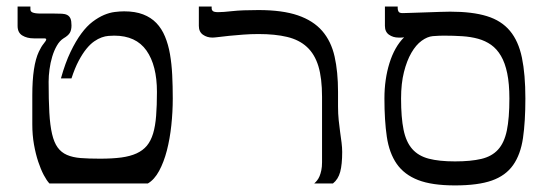

<svg xmlns="http://www.w3.org/2000/svg" viewBox="-20 -560 1690 586"><path d="M128.4 -310.5Q128.4 -254.9 130.6 -216.1Q132.8 -177.2 138.9 -151.1Q145 -125 156 -109.9Q167 -94.7 184.3 -87.2Q201.7 -79.6 226.3 -77.6Q251 -75.7 285.2 -75.7Q322.8 -75.7 350.1 -79.3Q377.4 -83 396.7 -91.8Q416 -100.6 428.2 -115.2Q440.4 -129.9 447.3 -152.6Q454.1 -175.3 456.5 -206.5Q459 -237.8 459 -279.3Q459 -360.4 427 -405.8Q395 -451.2 328.6 -451.2Q320.8 -451.2 311 -450.4Q301.3 -449.7 290.3 -445.8Q279.3 -441.9 267.3 -433.6Q255.4 -425.3 243.7 -410.9Q231.9 -396.5 220.2 -374.5Q208.5 -352.5 198.2 -320.8H166Q179.2 -368.2 195.3 -401.6Q211.4 -435.1 228.3 -457.8Q245.1 -480.5 262.9 -493.9Q280.8 -507.3 297.6 -514.4Q314.5 -521.5 330.1 -523.4Q345.7 -525.4 358.9 -525.4Q392.6 -525.4 416.7 -516.1Q440.9 -506.8 457.3 -489.7Q473.6 -472.7 483.6 -448.5Q493.7 -424.3 498.8 -394.8Q503.9 -365.2 505.6 -331.1Q507.3 -296.9 507.3 -259.3Q507.3 -218.8 502.9 -177.5Q498.5 -136.2 489.3 -100.6Q480 -64.9 465.6 -38.3Q451.2 -11.7 431.2 0H130.9Q122.6 -8.8 113.5 -25.9Q104.5 -43 96.7 -66.4Q88.9 -89.8 83.7 -118.9Q78.6 -147.9 78.6 -180.7V-269.5Q78.6 -359.9 98.6 -402.3Q106 -418 113.5 -427Q121.1 -436 121.1 -439.9Q121.1 -442.9 114.3 -442.9H83Q62.5 -442.9 48.1 -451.7Q33.7 -460.4 33.7 -481V-540H72.8V-531.7Q72.8 -528.8 74 -526.4Q75.2 -523.9 78.9 -522.2Q82.5 -520.5 89.1 -519.5Q95.7 -518.6 106.4 -518.6H147Q159.7 -518.6 169.2 -518.1Q178.7 -517.6 185.3 -514.2Q191.9 -510.7 195.1 -503.4Q198.2 -496.1 198.2 -482.4Q198.2 -468.3 193.1 -459.7Q188 -451.2 173.8 -442.9Q162.1 -435.5 153.6 -420.7Q145 -405.8 139.4 -387.2Q133.8 -368.7 131.1 -348.4Q128.4 -328.1 128.4 -310.5Z M1011.7 -234.9Q1011.7 -212.9 1013.7 -193.6Q1015.6 -174.3 1018.1 -157Q1020.5 -139.6 1022.5 -124.5Q1024.4 -109.4 1024.4 -96.2Q1024.4 -58.1 1018.3 -35.4Q1012.2 -12.7 996.1 0H939Q943.4 -3.9 947.8 -9.3Q952.1 -14.6 955.3 -22.2Q958.5 -29.8 960.7 -40.3Q962.9 -50.8 962.9 -64.9V-264.6Q962.9 -321.3 951.7 -358.2Q940.4 -395 916.7 -416.7Q893.1 -438.5 856.4 -447.3Q819.8 -456.1 769 -456.1Q744.6 -456.1 721.7 -454.3Q698.7 -452.6 679.9 -450.7Q661.1 -448.7 647.5 -447Q633.8 -445.3 628.4 -445.3Q611.8 -445.3 599.4 -454.1Q586.9 -462.9 586.9 -481V-540H626V-534.7Q626 -529.3 629.9 -526.1Q633.8 -522.9 646 -522.9Q660.6 -522.9 689.5 -526.1Q718.3 -529.3 769 -529.3Q841.8 -529.3 888.9 -513.2Q936 -497.1 963.4 -465.6Q990.7 -434.1 1001.2 -387.5Q1011.7 -340.8 1011.7 -279.8Z M1534.7 -259.3Q1534.7 -304.2 1528.1 -336.2Q1521.5 -368.2 1509 -389.4Q1496.6 -410.6 1479 -423.1Q1461.4 -435.5 1439.2 -441.7Q1417 -447.8 1390.6 -449.5Q1364.3 -451.2 1335 -451.2Q1328.1 -451.2 1320.1 -450.9Q1312 -450.7 1300.8 -449.7Q1284.2 -448.2 1266.8 -435.5Q1249.5 -422.9 1235.6 -398.9Q1221.7 -375 1212.9 -340.1Q1204.1 -305.2 1204.1 -259.3Q1204.1 -201.2 1211.7 -164.1Q1219.2 -127 1238 -105.5Q1256.8 -84 1288.6 -75.7Q1320.3 -67.4 1368.7 -67.4Q1417 -67.4 1449 -75Q1481 -82.5 1500 -103.3Q1519 -124 1526.9 -161.6Q1534.7 -199.2 1534.7 -259.3ZM1153.3 -259.3Q1153.3 -317.9 1168.7 -367.4Q1184.1 -417 1213.4 -446.3Q1209 -445.3 1204.3 -445.3Q1199.7 -445.3 1196.3 -445.3Q1179.7 -445.3 1167.2 -454.1Q1154.8 -462.9 1154.8 -481V-540H1193.8V-534.7Q1193.8 -528.8 1196.5 -524.4Q1199.2 -520 1209 -520Q1216.3 -520 1235.8 -520.8Q1255.4 -521.5 1278.1 -522.2Q1300.8 -522.9 1322 -523.7Q1343.3 -524.4 1354 -524.4Q1421.9 -524.4 1466.1 -510.7Q1510.3 -497.1 1536.4 -465.8Q1562.5 -434.6 1573 -383.8Q1583.5 -333 1583.5 -259.3Q1583.5 -189 1576.2 -138.7Q1568.8 -88.4 1546.1 -56.2Q1523.4 -23.9 1481.2 -9Q1439 5.9 1368.7 5.9Q1298.3 5.9 1256.1 -10.5Q1213.9 -26.9 1190.9 -59.8Q1168 -92.8 1160.6 -142.6Q1153.3 -192.4 1153.3 -259.3Z"/></svg>

Font: Arian Grqi
Style: Regular
Weight: 400
Designer: Ruben Hakobyan (Tarumian)
Foundry: Ruben Hakobyan (Tarumian)
Version: Version 1.003